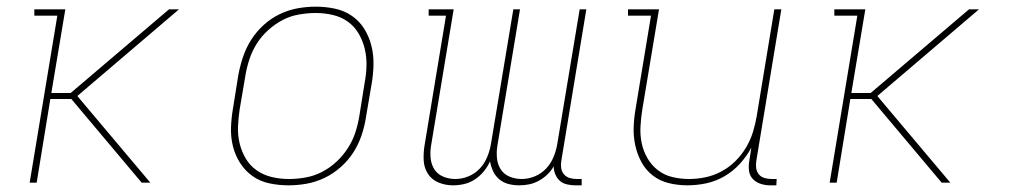

<svg xmlns="http://www.w3.org/2000/svg" viewBox="-20 -548 3040 576"><path d="M405 0 194 -251H131L90 0H69L152 -501H83V-520H176L134 -269H192L487 -520H517L212 -260L431 0Z M846 8Q816 8 788 2Q760 -4 738 -19.5Q716 -35 701 -58Q686 -81 679 -108.5Q672 -136 673 -165Q674 -194 679 -223L695 -323Q700 -350 709 -377Q718 -404 733.5 -428.5Q749 -453 771 -473Q793 -493 819 -505.5Q845 -518 872.5 -523Q900 -528 927 -528Q957 -528 985 -522Q1013 -516 1035.5 -500.5Q1058 -485 1072.5 -462Q1087 -439 1094 -411.5Q1101 -384 1100.5 -355Q1100 -326 1095 -297L1078 -197Q1074 -170 1065 -143Q1056 -116 1040.5 -91.5Q1025 -67 1002.5 -47Q980 -27 954 -14.5Q928 -2 900.5 3Q873 8 846 8ZM847 -11Q871 -11 896.5 -15.5Q922 -20 945.5 -32Q969 -44 989 -62.5Q1009 -81 1023.5 -103.5Q1038 -126 1046 -150.5Q1054 -175 1058 -200L1074 -300Q1079 -326 1079.5 -352Q1080 -378 1074 -402.5Q1068 -427 1055.5 -448Q1043 -469 1023.5 -483Q1004 -497 979 -503Q954 -509 927 -509Q903 -509 877 -504.5Q851 -500 828 -488Q805 -476 784.5 -457.5Q764 -439 750 -416.5Q736 -394 728 -369.5Q720 -345 716 -320L699 -220Q695 -194 694 -168Q693 -142 699 -117.5Q705 -93 717.5 -72Q730 -51 750 -37Q770 -23 795 -17Q820 -11 847 -11Z M1339 8Q1316 8 1295.5 -0.5Q1275 -9 1263.5 -27Q1252 -45 1251 -68Q1250 -91 1254 -114L1318 -501H1266V-520H1341L1273 -110Q1270 -91 1272 -72.5Q1274 -54 1283.5 -39.5Q1293 -25 1310 -18Q1327 -11 1346 -11Q1366 -11 1385.5 -19Q1405 -27 1419.5 -42.5Q1434 -58 1442 -78Q1450 -98 1453 -117L1520 -520H1540L1472 -110Q1469 -91 1471 -72.5Q1473 -54 1482.5 -39.5Q1492 -25 1509 -18Q1526 -11 1545 -11Q1565 -11 1584.5 -19Q1604 -27 1618.5 -42.5Q1633 -58 1641 -78Q1649 -98 1652 -117L1719 -520H1739L1664 -66Q1662 -55 1663.5 -44Q1665 -33 1672 -25Q1679 -17 1689 -14Q1699 -11 1710 -11H1725V8H1706Q1693 8 1680.5 5Q1668 2 1659.5 -5.5Q1651 -13 1646 -25Q1641 -37 1641 -49Q1634 -36 1622 -24.5Q1610 -13 1596 -5.5Q1582 2 1567.5 5Q1553 8 1538 8Q1521 8 1505.5 4Q1490 0 1478 -10Q1466 -20 1459.5 -34Q1453 -48 1450 -64Q1443 -48 1431.5 -34Q1420 -20 1405 -10Q1390 0 1373 4Q1356 8 1339 8Z M2042 8Q2014 8 1987 1.5Q1960 -5 1939 -21Q1918 -37 1905 -60.5Q1892 -84 1886 -111Q1880 -138 1881 -166.5Q1882 -195 1887 -223L1933 -501H1864V-520H1957L1907 -220Q1903 -195 1901.5 -169Q1900 -143 1905 -119Q1910 -95 1922 -74Q1934 -53 1953 -38Q1972 -23 1996.5 -17Q2021 -11 2047 -11Q2071 -11 2095.5 -16Q2120 -21 2143 -33Q2166 -45 2185 -63.5Q2204 -82 2217.5 -104.5Q2231 -127 2238.5 -151Q2246 -175 2250 -199L2303 -520H2324L2249 -66Q2247 -55 2248.5 -44Q2250 -33 2256.5 -25Q2263 -17 2273.5 -14Q2284 -11 2295 -11H2310L2309 8H2291Q2276 8 2262 3.5Q2248 -1 2238.5 -11Q2229 -21 2227 -36Q2225 -51 2228 -66L2234 -105Q2220 -79 2199.5 -56.5Q2179 -34 2153 -19Q2127 -4 2098.5 2Q2070 8 2042 8Z M2805 0 2594 -251H2531L2490 0H2469L2552 -501H2483V-520H2576L2534 -269H2592L2887 -520H2917L2612 -260L2831 0Z"/></svg>

Font: Iosevka HT Thin Extended
Style: Italic
Weight: 100
Width: 7
Italic angle: -9°
Monospace: yes
Designer: Belleve Invis
Foundry: Belleve Invis
Version: Version 32.3.0; ttfautohint (v1.8.4)